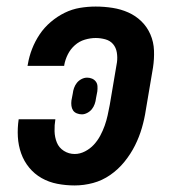

<svg xmlns="http://www.w3.org/2000/svg" viewBox="-20 -558 540 586"><path d="M208 8Q181 8 155 3Q129 -2 107 -14.5Q85 -27 69 -46.5Q53 -66 44.5 -90Q36 -114 34.5 -140.5Q33 -167 37 -194H149Q146 -176 146.5 -157.5Q147 -139 153.5 -123Q160 -107 175 -97.5Q190 -88 208 -88Q224 -88 239.5 -96Q255 -104 266.5 -116.5Q278 -129 286 -144Q294 -159 299.5 -174.5Q305 -190 308.5 -206Q312 -222 315 -238L337 -368Q339 -383 336.5 -398Q334 -413 325 -423.5Q316 -434 301.5 -438Q287 -442 272 -442Q256 -442 239 -437Q222 -432 208.5 -420Q195 -408 187 -392Q179 -376 176 -359Q176 -359 176 -358.5Q176 -358 176 -357H64Q64 -358 64.5 -359.5Q65 -361 65 -362Q69 -386 78 -409Q87 -432 101 -453Q115 -474 135 -491Q155 -508 177.5 -519Q200 -530 224 -534Q248 -538 272 -538Q298 -538 323.5 -534Q349 -530 371.5 -520Q394 -510 411.5 -493Q429 -476 439 -453Q449 -430 450 -404Q451 -378 447 -352L425 -222Q421 -195 413 -167.5Q405 -140 392 -114Q379 -88 360 -64.5Q341 -41 316.5 -24Q292 -7 264 0.5Q236 8 208 8ZM230 -209Q222 -209 214.5 -212Q207 -215 203 -221Q199 -227 198 -235Q197 -243 198 -251L202 -272Q203 -281 206 -289.5Q209 -298 214.5 -305Q220 -312 228.5 -316.5Q237 -321 246 -321Q254 -321 261 -318Q268 -315 272.5 -309Q277 -303 277.5 -295Q278 -287 277 -279L273 -258Q272 -249 269 -240.5Q266 -232 260.5 -225Q255 -218 246.5 -213.5Q238 -209 230 -209Z"/></svg>

Font: Iosevka Curly Slab Oblique
Style: Bold
Weight: 700
Italic angle: -9°
Monospace: yes
Designer: Belleve Invis
Foundry: Belleve Invis
Version: Version 11.1.0; ttfautohint (v1.8.3)